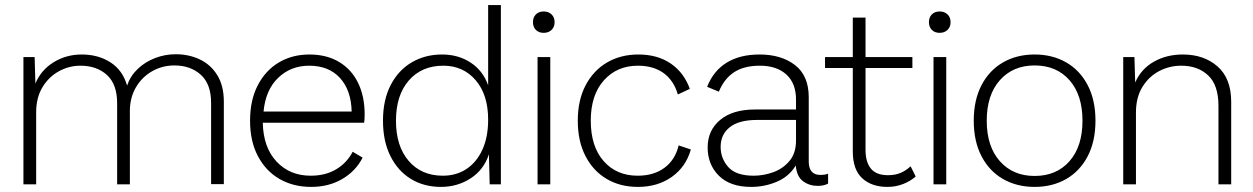

<svg xmlns="http://www.w3.org/2000/svg" viewBox="-20 -724 4922 754"><path d="M72 0V-500H116L119 -396Q141 -449 190.5 -479.5Q240 -510 301 -510Q366 -510 414 -479Q462 -448 479 -388Q492 -426 521 -453.5Q550 -481 589 -496Q628 -511 670 -511Q722 -511 765 -490.5Q808 -470 833.5 -428.5Q859 -387 859 -325V-1H809V-320Q809 -394 768.5 -430.5Q728 -467 665 -467Q617 -467 577 -444Q537 -421 513.5 -380.5Q490 -340 490 -288V0H440V-319Q440 -393 400 -429.5Q360 -466 296 -466Q251 -466 211 -444Q171 -422 146.5 -381Q122 -340 122 -283V0Z M1202 10Q1132 10 1078 -21Q1024 -52 993 -110.5Q962 -169 962 -250Q962 -331 992.5 -389.5Q1023 -448 1075.5 -479Q1128 -510 1195 -510Q1263 -510 1312 -480.5Q1361 -451 1386.5 -398Q1412 -345 1412 -275Q1412 -265 1411.5 -256.5Q1411 -248 1410 -242H1012Q1014 -145 1066 -89.5Q1118 -34 1200 -34Q1258 -34 1300 -59Q1342 -84 1365 -128L1404 -105Q1377 -52 1324 -21Q1271 10 1202 10ZM1015 -286H1361Q1359 -370 1315 -418Q1271 -466 1194 -466Q1122 -466 1072.5 -418.5Q1023 -371 1015 -286Z M1712 10Q1645 10 1594 -21Q1543 -52 1513.5 -110.5Q1484 -169 1484 -250Q1484 -332 1514.5 -390.5Q1545 -449 1597.5 -479.5Q1650 -510 1716 -510Q1780 -510 1828.5 -478Q1877 -446 1897 -389V-704H1947V0H1903L1900 -118Q1880 -57 1828 -23.5Q1776 10 1712 10ZM1719 -34Q1772 -34 1812 -60.5Q1852 -87 1874.5 -136.5Q1897 -186 1897 -254Q1897 -352 1848 -409Q1799 -466 1721 -466Q1636 -466 1585.5 -408Q1535 -350 1535 -250Q1535 -150 1585 -92Q1635 -34 1719 -34Z M2141 -500V0H2091V-500ZM2115 -679Q2134 -679 2146 -667.5Q2158 -656 2158 -637Q2158 -618 2146 -606.5Q2134 -595 2115 -595Q2096 -595 2084.5 -606.5Q2073 -618 2073 -637Q2073 -656 2084.5 -667.5Q2096 -679 2115 -679Z M2487 -510Q2562 -510 2614 -474.5Q2666 -439 2689 -375L2642 -353Q2626 -408 2586 -437Q2546 -466 2485 -466Q2403 -466 2351.5 -408.5Q2300 -351 2300 -250Q2300 -149 2350.5 -91.5Q2401 -34 2484 -34Q2548 -34 2590 -65.5Q2632 -97 2645 -153L2693 -137Q2674 -69 2618.5 -29.5Q2563 10 2485 10Q2416 10 2363 -21Q2310 -52 2279.5 -110.5Q2249 -169 2249 -250Q2249 -331 2280 -389.5Q2311 -448 2364.5 -479Q2418 -510 2487 -510Z M3106 -333Q3106 -397 3068 -431.5Q3030 -466 2964 -466Q2902 -466 2863 -440.5Q2824 -415 2803 -364L2757 -383Q2781 -445 2833 -477.5Q2885 -510 2963 -510Q3048 -510 3102 -468.5Q3156 -427 3156 -342V-90Q3156 -37 3202 -37Q3209 -37 3217 -38Q3225 -39 3232 -42V-3Q3216 6 3191 6Q3159 6 3134 -12Q3109 -30 3105 -74Q3079 -31 3031 -10.5Q2983 10 2930 10Q2847 10 2803 -34Q2759 -78 2759 -145Q2759 -212 2808 -253Q2857 -294 2945 -294H3106ZM2940 -34Q2978 -34 3016 -47.5Q3054 -61 3080 -91.5Q3106 -122 3106 -172V-253H2953Q2882 -253 2846 -224.5Q2810 -196 2810 -147Q2810 -102 2840 -68Q2870 -34 2940 -34Z M3556 -71 3576 -31Q3556 -13 3527 -1.5Q3498 10 3465 10Q3403 10 3366 -24Q3329 -58 3329 -129V-457H3220V-500H3329V-655H3379V-500H3563V-457H3379V-135Q3379 -88 3400 -62Q3421 -36 3467 -36Q3495 -36 3516.5 -45Q3538 -54 3556 -71Z M3696 -500V0H3646V-500ZM3670 -679Q3689 -679 3701 -667.5Q3713 -656 3713 -637Q3713 -618 3701 -606.5Q3689 -595 3670 -595Q3651 -595 3639.5 -606.5Q3628 -618 3628 -637Q3628 -656 3639.5 -667.5Q3651 -679 3670 -679Z M4043 -510Q4113 -510 4167 -479Q4221 -448 4251.5 -389.5Q4282 -331 4282 -250Q4282 -169 4251.5 -110.5Q4221 -52 4167 -21Q4113 10 4043 10Q3973 10 3919 -21Q3865 -52 3834.5 -110.5Q3804 -169 3804 -250Q3804 -331 3834.5 -389.5Q3865 -448 3919 -479Q3973 -510 4043 -510ZM4043 -467Q3958 -467 3906.5 -409Q3855 -351 3855 -250Q3855 -149 3906.5 -91Q3958 -33 4043 -33Q4129 -33 4180 -91Q4231 -149 4231 -250Q4231 -351 4180 -409Q4129 -467 4043 -467Z M4391 0V-500H4435L4438 -400Q4461 -453 4511 -481.5Q4561 -510 4625 -510Q4708 -510 4761.5 -463Q4815 -416 4815 -324V0H4765V-308Q4765 -390 4724.5 -428Q4684 -466 4619 -466Q4572 -466 4531.5 -444.5Q4491 -423 4466 -382Q4441 -341 4441 -282V0Z"/></svg>

Font: Prodigy Sans Light
Style: Regular
Weight: 300
Designer: Wei Huang
Foundry: Wei Huang
Version: Version 1.003; ttfautohint (v1.8.3)